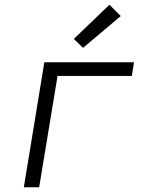

<svg xmlns="http://www.w3.org/2000/svg" viewBox="-20 -794 640 814"><path d="M81 0 168 -530H548L539 -472H224L146 0ZM332 -591 293 -629 444 -774 492 -726Z"/></svg>

Font: Iosevka Curly LtExObl
Style: Regular
Weight: 300
Width: 7
Italic angle: -9°
Monospace: yes
Designer: Belleve Invis
Foundry: Belleve Invis
Version: Version 11.1.0; ttfautohint (v1.8.3)